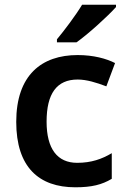

<svg xmlns="http://www.w3.org/2000/svg" viewBox="-20 -786 541 816"><path d="M473 -756V-766H329C302 -721 253 -656 222 -619V-606H305C355 -641 440 -719 473 -756ZM300 10C370 10 413 -1 455 -26V-135C413 -110 368 -94 308 -94C224 -94 178 -153 178 -269C178 -388 221 -448 310 -448C348 -448 390 -435 432 -419L469 -518C432 -537 377 -552 310 -552C157 -552 49 -467 49 -268C49 -76 145 10 300 10Z"/></svg>

Font: Noto Sans Arabic SemBd
Style: Regular
Weight: 600
Designer: Monotype Design Team, Nadine Chahine, Nizar Qandah and Khaled Hosny
Foundry: Monotype Imaging Inc.
Version: Version 2.012